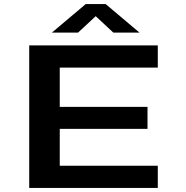

<svg xmlns="http://www.w3.org/2000/svg" viewBox="-20 -923 915 943"><path d="M123.5 0V-700H755V-591H273.5V-398H704.5V-290H273.5V-109H755V0ZM235 -763 401 -903H499L665 -763H536.5L450 -843.5L363.5 -763Z"/></svg>

Font: Trispace SemiExpanded SemiBold
Style: Regular
Weight: 600
Width: 6
Designer: Tyler Finck
Foundry: Etcetera Type Company
Version: Version 1.210; ttfautohint (v1.8.3)